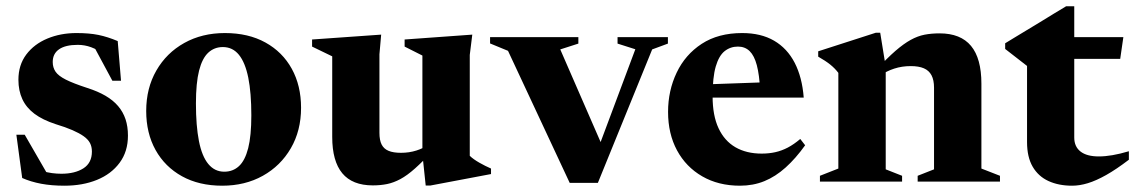

<svg xmlns="http://www.w3.org/2000/svg" viewBox="-20 -577 3606 610"><path d="M223 -472Q263.5 -472 292.8 -466Q322 -460 354 -446.5L364.5 -320.5H337L269.5 -446L311.5 -403.5Q290 -419.5 269.5 -427Q249 -434.5 227 -434.5Q188 -434.5 167.8 -420.5Q147.5 -406.5 147.5 -380Q147.5 -362.5 156.5 -349.2Q165.5 -336 189.2 -324Q213 -312 257.5 -297.5Q290.5 -287 315 -272.8Q339.5 -258.5 355.2 -240Q371 -221.5 378.8 -198.2Q386.5 -175 386.5 -146Q386.5 -95.5 360 -59.8Q333.5 -24 288 -5.5Q242.5 13 184.5 13Q144 13 110.8 6.8Q77.5 0.5 50.5 -11.5L32 -149H58.5L139 -9.5L82.5 -46Q99 -38.5 114.5 -33.8Q130 -29 145.2 -27Q160.5 -25 175 -25Q218 -25 245 -42.2Q272 -59.5 272 -95.5Q272 -111 265.8 -122.8Q259.5 -134.5 245.8 -144.2Q232 -154 210.2 -163.5Q188.5 -173 157 -182.5Q115.5 -196 89.5 -215.5Q63.5 -235 51 -262Q38.5 -289 38.5 -323.5Q38.5 -370.5 63.5 -403.8Q88.5 -437 130.5 -454.5Q172.5 -472 223 -472Z M692.5 -31.5Q720 -31.5 739.2 -49.2Q758.5 -67 768.5 -106.2Q778.5 -145.5 778.5 -210.5Q778.5 -282 768.8 -330.2Q759 -378.5 739 -403Q719 -427.5 688 -427.5Q661 -427.5 641.8 -409.8Q622.5 -392 612.5 -352.8Q602.5 -313.5 602.5 -248.5Q602.5 -177.5 612 -129Q621.5 -80.5 641.8 -56Q662 -31.5 692.5 -31.5ZM686 13Q612.5 13 558.2 -17Q504 -47 474.2 -100.5Q444.5 -154 444.5 -224.5Q444.5 -297 476.8 -353Q509 -409 565.5 -440.5Q622 -472 694.5 -472Q769 -472 823.2 -442Q877.5 -412 907 -358.5Q936.5 -305 936.5 -234.5Q936.5 -162 904 -106Q871.5 -50 815 -18.5Q758.5 13 686 13Z M1185.5 -155Q1185.5 -131.5 1192.5 -117.8Q1199.5 -104 1214.5 -97.8Q1229.5 -91.5 1254 -91.5Q1280 -91.5 1303 -98.8Q1326 -106 1342 -118.5L1356.5 -99.5Q1323.5 -64 1298.5 -41.8Q1273.5 -19.5 1252 -8Q1230.5 3.5 1209.5 7.8Q1188.5 12 1164.5 12Q1099.5 12 1067.5 -26.5Q1035.5 -65 1035.5 -142V-398L971.5 -429V-451.5L1191 -467L1185.5 -404.5ZM1332.5 12.5 1322 -87V-400.5L1265.5 -429V-451.5L1480.5 -467L1472.5 -402.5V-82Q1478 -76.5 1485.8 -71Q1493.5 -65.5 1502.8 -60.2Q1512 -55 1521.5 -50.2Q1531 -45.5 1540 -41.5V-24L1347 12.5Z M2052 -420 1879.5 4H1790L1594 -415.5L1537 -439V-459H1817.5V-438.5L1760 -420L1905.5 -86L1871.5 -81L1998.5 -420.5L1942 -438.5V-459H2102V-438.5Z M2338 -472Q2397.5 -472 2439.2 -447.8Q2481 -423.5 2504.8 -377.5Q2528.5 -331.5 2533.5 -267H2210.5V-308.5L2465 -317.5L2395 -291Q2392.5 -339.5 2384.5 -369.8Q2376.5 -400 2361.8 -414.5Q2347 -429 2324.5 -429Q2300.5 -429 2282.2 -414.5Q2264 -400 2254 -365.8Q2244 -331.5 2244 -271Q2244 -210 2262.8 -169.8Q2281.5 -129.5 2316.5 -109.2Q2351.5 -89 2400 -89Q2423 -89 2443.2 -93.5Q2463.5 -98 2483 -108.2Q2502.5 -118.5 2522.5 -135.5L2538 -115.5Q2508 -73.5 2476 -44.8Q2444 -16 2408.5 -1.5Q2373 13 2331 13Q2262.5 13 2211 -16.8Q2159.5 -46.5 2131 -99.2Q2102.5 -152 2102.5 -221.5Q2102.5 -289 2129.8 -346.2Q2157 -403.5 2209.5 -437.8Q2262 -472 2338 -472Z M2794 -365V-39L2846 -18.5V0H2585V-18.5L2643.5 -41.5V-345.5Q2633 -359.5 2617.8 -371.8Q2602.5 -384 2579.5 -397V-414L2762.5 -473H2776.5ZM2895.5 -18.5 2947.5 -39V-298.5Q2947.5 -322.5 2939.5 -337.8Q2931.5 -353 2915.2 -360Q2899 -367 2873.5 -367Q2845.5 -367 2821 -359Q2796.5 -351 2778.5 -338L2764 -355Q2798 -392 2824.5 -415Q2851 -438 2873.2 -450.2Q2895.5 -462.5 2917.5 -466.8Q2939.5 -471 2965 -471Q3032 -471 3065 -431.2Q3098 -391.5 3098 -311V-41.5L3157 -18.5V0H2895.5Z M3393 -140Q3393 -111 3413 -95.5Q3433 -80 3471 -80Q3491 -80 3514.5 -84Q3538 -88 3566.5 -96.5V-69.5Q3526.5 -39 3494.5 -21Q3462.5 -3 3436.2 5Q3410 13 3386 13Q3343.5 13 3311.2 -1.8Q3279 -16.5 3261 -47.2Q3243 -78 3243 -125.5V-367.5L3173.5 -421.5V-439.5Q3185 -446.5 3202.5 -457.2Q3220 -468 3241 -480.5Q3262 -493 3284 -506.5Q3306 -520 3327.2 -533Q3348.5 -546 3367 -557H3393V-446.5ZM3332.5 -390V-459H3549L3539 -390Z"/></svg>

Font: Newsreader 36pt
Style: Bold
Weight: 700
Designer: Hugues Gentile
Foundry: Production Type
Version: Version 1.003